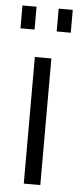

<svg xmlns="http://www.w3.org/2000/svg" viewBox="-53 -757 326 787"><g transform="rotate(5 110.0 -363.5)"><path d="M65 -633V-727H7V-633ZM214 -633V-727H156V-633ZM144 0V-521H76V0Z"/></g></svg>

Font: Raleway Reg
Style: Regular
Weight: 400
Designer: Matt McInerney, Pablo Impallari, Rodrigo Fuenzalida
Foundry: Matt McInerney, Pablo Impallari, Rodrigo Fuenzalida
Version: Version 3.00 July 28, 2015